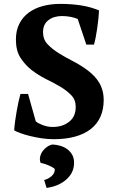

<svg xmlns="http://www.w3.org/2000/svg" viewBox="-20 -693 596 972"><path d="M161.1 -78.6Q166 -74.2 174.8 -69.3Q183.6 -64.5 195.1 -60.1Q206.5 -55.7 219.5 -53Q232.4 -50.3 246.1 -50.3Q272.5 -50.3 293 -56.9Q313.5 -63.5 330.6 -77.1Q347.7 -90.8 355.5 -109.4Q363.3 -127.9 363.3 -152.3Q363.3 -188 340.8 -210.9Q318.4 -234.4 284.7 -254.4Q251 -274.4 211.4 -293.5Q173.3 -313 138.7 -339.4Q105.5 -366.2 82.5 -402.3Q60.5 -438 60.5 -492.7Q60.5 -538.6 77.9 -572.8Q95.2 -606.9 125.5 -629.2Q155.8 -651.4 196.5 -662.4Q237.3 -673.3 284.7 -673.3Q343.3 -673.3 392.6 -665.3Q441.9 -657.2 481.4 -640.1Q480.5 -621.1 478 -596.7Q475.6 -572.3 471.9 -548.1Q468.3 -523.9 464.1 -502.4Q460 -481 455.6 -467.3H417L373.5 -596.7Q367.7 -599.6 359.1 -602.3Q350.6 -605 340.1 -607.2Q329.6 -609.4 317.6 -610.6Q305.7 -611.8 293.9 -611.8Q273.9 -611.8 256.3 -606.7Q238.8 -601.6 225.1 -590.8Q197.8 -570.3 197.8 -530.3Q197.8 -494.1 220.2 -469.7Q243.7 -444.8 277.3 -423.8Q311 -402.8 351.1 -382.3Q391.1 -361.8 425.8 -335.4Q442.9 -322.3 457.3 -307.1Q471.7 -292 482.4 -273.9Q493.2 -255.9 499 -234.1Q504.9 -212.4 504.9 -186Q504.9 -139.2 488.5 -102.3Q472.2 -65.4 439.9 -40Q407.7 -14.6 360.4 -1.5Q313 11.7 251.5 11.7Q221.7 11.7 190.7 7.1Q159.7 2.4 132.1 -4.4Q104.5 -11.2 83.3 -19Q62 -26.9 51.8 -33.2Q53.2 -55.2 56.6 -80.3Q60.1 -105.5 64.5 -130.4Q68.8 -155.3 73.7 -177.7Q78.6 -200.2 83.5 -217.3H122.1ZM203.6 218.3Q225.1 212.9 241.7 198Q258.3 183.1 257.3 162.6Q246.1 152.3 225.1 143.8Q204.1 135.3 185.5 131.3Q179.7 116.2 183.3 100.1Q187 84 196.5 71.3Q206.1 58.6 219.5 49.6Q232.9 40.5 246.6 38.6Q266.6 39.6 286.1 45.4Q305.7 51.3 320.8 62.5Q335.9 73.7 345.5 90.6Q355 107.4 355 131.3Q355 180.7 316.2 215.3Q277.3 250 215.8 258.3Z"/></svg>

Font: PT Astra Serif
Style: Bold
Weight: 700
Designer: A.Korolkova, I. Chaeva
Foundry: ParaType Ltd
Version: Version 1.002